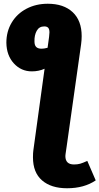

<svg xmlns="http://www.w3.org/2000/svg" viewBox="-20 -781 531 1025"><path d="M491 182Q429 224 338 224Q253 224 204.5 182Q156 140 156 59Q156 35 158 22L161 0L218 -414Q187 -400 150 -400Q93 -400 54 -442.5Q15 -485 14 -553Q14 -613 42.5 -660.5Q71 -708 121.5 -734.5Q172 -761 235 -761Q320 -761 368 -716Q416 -671 416 -588Q416 -568 413 -545L336 0L330 41Q329 47 329 52Q329 97 375 97Q394 97 408 93Q422 89 446 78ZM234 -526 242 -584 244 -608Q244 -625 237.5 -632.5Q231 -640 216 -640Q189 -640 176 -616.5Q163 -593 164 -560Q164 -539 173.5 -530Q183 -521 202 -521Q216 -521 234 -526Z"/></svg>

Font: Trujillo ExtraBold
Style: Italic
Weight: 800
Italic angle: -8°
Designer: Fira Sans original fonts by bBox Type GmbH, Carrois Corporate GbR, & Edenspiekermann AG / Changes by Cristiano Sobral
Foundry: Fira Sans original fonts by bBox Type GmbH, Carrois Corporate GbR, & Edenspiekermann AG / Changes by Cristiano Sobral
Version: Version 4.301;July 28, 2020;FontCreator 13.0.0.2655 64-bit